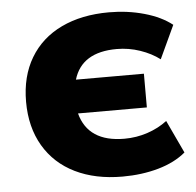

<svg xmlns="http://www.w3.org/2000/svg" viewBox="-45 -596 669 654"><g transform="rotate(-5 289.5 -269.0)"><path d="M43 -270.5Q43 -357.4 80.6 -420.4Q118.2 -483.4 187.5 -516.6Q256.8 -549.8 350.6 -549.8Q414.1 -549.8 471.2 -533.7Q528.3 -517.6 565.4 -488.3L512.7 -375Q484.4 -396.5 445.8 -409.7Q407.2 -422.9 366.2 -422.9Q246.1 -422.9 218.8 -331.1H451.2V-215.8H215.8Q242.2 -116.2 366.2 -116.2Q407.2 -116.2 445.3 -128.9Q483.4 -141.6 512.7 -164.1L565.4 -51.8Q528.3 -20.5 471.7 -4.4Q415 11.7 348.6 11.7Q255.9 11.7 187 -22Q118.2 -55.7 80.6 -119.6Q43 -183.6 43 -270.5Z"/></g></svg>

Font: Min Sans Black
Style: Regular
Weight: 900
Designer: Jinseong-Kim, NotoSansCJK, Nunito
Foundry: Jinseong-Kim
Version: Version 1.000